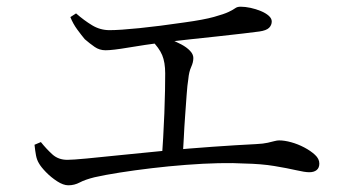

<svg xmlns="http://www.w3.org/2000/svg" viewBox="-20 -649 1040 573"><path d="M184 -96Q169 -96 150.5 -108Q132 -120 117 -135.5Q102 -151 96 -162Q90 -172 87.5 -185Q85 -198 83 -217L102 -225Q118 -205 136 -188.5Q154 -172 181 -172Q196 -172 239 -176Q282 -180 343.5 -186.5Q405 -193 474.5 -199.5Q544 -206 614.5 -211Q685 -216 745 -219Q766 -220 779 -223Q792 -226 799.5 -228Q807 -230 813 -230Q829 -230 849 -224.5Q869 -219 888 -209Q907 -199 920 -187Q933 -175 933 -161Q933 -148 925 -141.5Q917 -135 903 -135Q890 -135 864 -141Q838 -147 799 -153.5Q760 -160 709 -161Q677 -163 632 -162Q587 -161 535 -157Q483 -153 432.5 -147Q382 -141 337.5 -134Q293 -127 262 -120Q234 -113 218 -104.5Q202 -96 184 -96ZM463 -176Q465 -203 467 -238.5Q469 -274 470.5 -311Q472 -348 472.5 -379.5Q473 -411 473 -430Q473 -463 464 -484.5Q455 -506 432 -529L448 -545Q466 -540 485.5 -532.5Q505 -525 521 -516.5Q537 -508 547 -497.5Q557 -487 557 -476Q557 -463 550.5 -449Q544 -435 542 -413Q539 -395 537 -366Q535 -337 532.5 -303.5Q530 -270 528.5 -237Q527 -204 525 -177ZM295 -499Q277 -499 262.5 -509Q248 -519 233 -532Q223 -544 210.5 -561Q198 -578 190 -598L207 -609Q231 -588 255 -573.5Q279 -559 307 -559Q337 -559 396 -565Q455 -571 530 -582Q588 -590 618.5 -598.5Q649 -607 662.5 -613.5Q676 -620 682 -624.5Q688 -629 698 -629Q712 -629 728 -625.5Q744 -622 758.5 -616Q773 -610 782 -602Q791 -594 791 -585Q791 -574 783 -566Q775 -558 754 -555Q739 -553 705.5 -549Q672 -545 630 -540.5Q588 -536 546 -531.5Q504 -527 471 -523Q410 -515 363 -507Q316 -499 295 -499Z"/></svg>

Font: Noto Serif JP
Style: Regular
Weight: 400
Designer: Ryoko NISHIZUKA  (kana & ideographs); Frank Grießhammer (Latin, Greek & Cyrillic); Wenlong ZHANG  (bopomofo); Sandoll Co
Foundry: Adobe
Version: Version 2.003-H1;hotconv 1.1.1;makeotfexe 2.6.0